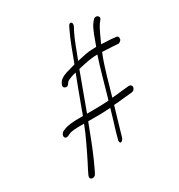

<svg xmlns="http://www.w3.org/2000/svg" viewBox="-173 -778 900 966"><g transform="rotate(-30 277.0 -295.0)"><path d="M75 -207C54 -193 59 -165 83 -174L94 -179C110 -188 141 -188 167 -188H184L166 -144C142 -90 108 -20 84 25L73 48C71 53 70 58 71 62C75 76 99 73 105 58L117 34C139 -11 168 -82 188 -136L208 -188H254C270 -188 286 -188 304 -189L338 -191C327 -151 313 -108 302 -71L292 -34C290 -29 290 -24 291 -20C294 -6 309 -17 314 -30L325 -68C337 -108 349 -152 362 -194C380 -195 402 -197 427 -200L470 -204C475 -205 479 -206 483 -210C496 -223 490 -240 474 -240L432 -236C409 -233 389 -231 372 -230L373 -232C395 -306 414 -385 443 -455C468 -454 488 -453 504 -452L531 -450C540 -448 552 -457 554 -466C556 -476 552 -485 542 -485L516 -488C501 -489 481 -490 458 -491C472 -521 491 -566 506 -587L515 -598C533 -617 503 -636 488 -616L479 -605C460 -581 444 -529 430 -492C416 -492 401 -491 387 -490C360 -487 339 -480 316 -476C334 -521 353 -577 371 -612L384 -637C395 -660 375 -671 365 -651L353 -626C333 -585 311 -522 291 -470H290C277 -467 266 -463 255 -460C234 -455 203 -445 191 -425C183 -412 180 -399 192 -394C213 -384 214 -411 229 -416C243 -423 261 -429 276 -432C267 -408 258 -384 248 -359L208 -251C205 -242 202 -233 198 -224H176C144 -224 108 -222 87 -212ZM222 -224C247 -293 276 -369 301 -438C336 -446 374 -456 416 -456C393 -389 373 -310 351 -235C349 -232 349 -230 348 -227C321 -225 291 -224 263 -224Z"/></g></svg>

Font: Stray Cat
Style: SuCnObl
Weight: 400
Version: Version 1.0